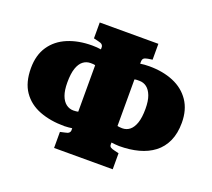

<svg xmlns="http://www.w3.org/2000/svg" viewBox="-126 -898 1195 1080"><g transform="rotate(20 472.0 -358.5)"><path d="M296 17V-79L323 -85Q341 -88 347.5 -94.5Q354 -101 354 -108V-122Q347 -121 333 -119.5Q319 -118 308 -118Q224 -118 159 -143Q94 -168 57 -221.5Q20 -275 20 -361Q20 -439 56 -492Q92 -545 155.5 -571.5Q219 -598 301 -598Q315 -598 329 -597Q343 -596 354 -594V-607Q354 -616 347.5 -622.5Q341 -629 321 -633L296 -639V-734H647V-639L620 -635Q602 -632 595.5 -625.5Q589 -619 589 -604V-594Q600 -596 615 -597Q630 -598 643 -598Q725 -598 788 -571.5Q851 -545 887 -492Q923 -439 923 -361Q923 -298 902 -251.5Q881 -205 842.5 -175.5Q804 -146 751.5 -132Q699 -118 636 -118Q625 -118 611 -119.5Q597 -121 589 -122V-109Q589 -100 596 -94.5Q603 -89 622 -85L647 -79V17ZM326 -218Q335 -218 342 -219Q349 -220 354 -221V-499Q349 -501 341.5 -501.5Q334 -502 326 -502Q301 -502 281.5 -487Q262 -472 251 -440Q240 -408 240 -355Q240 -308 251 -278Q262 -248 281.5 -233Q301 -218 326 -218ZM618 -218Q644 -218 663 -233.5Q682 -249 693 -281Q704 -313 704 -365Q704 -413 692.5 -443Q681 -473 662 -487.5Q643 -502 618 -502Q611 -502 604.5 -502Q598 -502 589 -500V-221Q594 -220 601 -219Q608 -218 618 -218Z"/></g></svg>

Font: Literata Black
Style: Regular
Weight: 900
Designer: Latin by Veronika Burian and Jose Scaglione. Greek by Irene Vlachou. Cyrillic by Vera Evstafieva.
Foundry: TypeTogether
Version: Version 3.103;gftools[0.9.29]